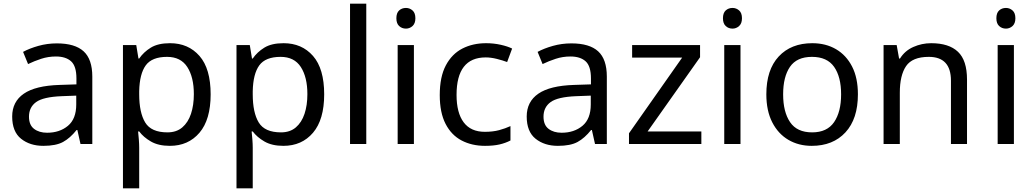

<svg xmlns="http://www.w3.org/2000/svg" viewBox="-20 -780 5597 1040"><path d="M288 -545Q386 -545 433 -502Q480 -459 480 -365V0H416L399 -76H395Q360 -32 321.5 -11Q283 10 215 10Q142 10 94 -28.5Q46 -67 46 -149Q46 -229 109 -272.5Q172 -316 303 -320L394 -323V-355Q394 -422 365 -448Q336 -474 283 -474Q241 -474 203 -461.5Q165 -449 132 -433L105 -499Q140 -518 188 -531.5Q236 -545 288 -545ZM314 -259Q214 -255 175.5 -227Q137 -199 137 -148Q137 -103 164.5 -82Q192 -61 235 -61Q303 -61 348 -98.5Q393 -136 393 -214V-262Z M901 -546Q1000 -546 1060.5 -477Q1121 -408 1121 -269Q1121 -132 1060.5 -61Q1000 10 900 10Q838 10 797.5 -13.5Q757 -37 734 -68H728Q730 -51 732 -25Q734 1 734 20V240H646V-536H718L730 -463H734Q758 -498 797 -522Q836 -546 901 -546ZM885 -472Q803 -472 769.5 -426Q736 -380 734 -286V-269Q734 -170 766.5 -116.5Q799 -63 887 -63Q936 -63 967.5 -90Q999 -117 1014.5 -163.5Q1030 -210 1030 -270Q1030 -362 994.5 -417Q959 -472 885 -472Z M1516 -546Q1615 -546 1675.5 -477Q1736 -408 1736 -269Q1736 -132 1675.5 -61Q1615 10 1515 10Q1453 10 1412.5 -13.5Q1372 -37 1349 -68H1343Q1345 -51 1347 -25Q1349 1 1349 20V240H1261V-536H1333L1345 -463H1349Q1373 -498 1412 -522Q1451 -546 1516 -546ZM1500 -472Q1418 -472 1384.5 -426Q1351 -380 1349 -286V-269Q1349 -170 1381.5 -116.5Q1414 -63 1502 -63Q1551 -63 1582.5 -90Q1614 -117 1629.5 -163.5Q1645 -210 1645 -270Q1645 -362 1609.5 -417Q1574 -472 1500 -472Z M1964 0H1876V-760H1964Z M2179 -737Q2199 -737 2214.5 -723.5Q2230 -710 2230 -681Q2230 -653 2214.5 -639Q2199 -625 2179 -625Q2157 -625 2142 -639Q2127 -653 2127 -681Q2127 -710 2142 -723.5Q2157 -737 2179 -737ZM2222 -536V0H2134V-536Z M2607 10Q2536 10 2480.5 -19Q2425 -48 2393.5 -109Q2362 -170 2362 -265Q2362 -364 2395 -426Q2428 -488 2484.5 -517Q2541 -546 2613 -546Q2654 -546 2692 -537.5Q2730 -529 2754 -517L2727 -444Q2703 -453 2671 -461Q2639 -469 2611 -469Q2453 -469 2453 -266Q2453 -169 2491.5 -117.5Q2530 -66 2606 -66Q2650 -66 2683.5 -75Q2717 -84 2745 -97V-19Q2718 -5 2685.5 2.5Q2653 10 2607 10Z M3075 -545Q3173 -545 3220 -502Q3267 -459 3267 -365V0H3203L3186 -76H3182Q3147 -32 3108.5 -11Q3070 10 3002 10Q2929 10 2881 -28.5Q2833 -67 2833 -149Q2833 -229 2896 -272.5Q2959 -316 3090 -320L3181 -323V-355Q3181 -422 3152 -448Q3123 -474 3070 -474Q3028 -474 2990 -461.5Q2952 -449 2919 -433L2892 -499Q2927 -518 2975 -531.5Q3023 -545 3075 -545ZM3101 -259Q3001 -255 2962.5 -227Q2924 -199 2924 -148Q2924 -103 2951.5 -82Q2979 -61 3022 -61Q3090 -61 3135 -98.5Q3180 -136 3180 -214V-262Z M3779 0H3387V-58L3675 -468H3404V-536H3772V-470L3488 -68H3779Z M3948 -737Q3968 -737 3983.5 -723.5Q3999 -710 3999 -681Q3999 -653 3983.5 -639Q3968 -625 3948 -625Q3926 -625 3911 -639Q3896 -653 3896 -681Q3896 -710 3911 -723.5Q3926 -737 3948 -737ZM3991 -536V0H3903V-536Z M4627 -269Q4627 -136 4559.5 -63Q4492 10 4377 10Q4306 10 4250.5 -22.5Q4195 -55 4163 -117.5Q4131 -180 4131 -269Q4131 -402 4198 -474Q4265 -546 4380 -546Q4453 -546 4508.5 -513.5Q4564 -481 4595.5 -419.5Q4627 -358 4627 -269ZM4222 -269Q4222 -174 4259.5 -118.5Q4297 -63 4379 -63Q4460 -63 4498 -118.5Q4536 -174 4536 -269Q4536 -364 4498 -418Q4460 -472 4378 -472Q4296 -472 4259 -418Q4222 -364 4222 -269Z M5024 -546Q5120 -546 5169 -499.5Q5218 -453 5218 -349V0H5131V-343Q5131 -472 5011 -472Q4922 -472 4888 -422Q4854 -372 4854 -278V0H4766V-536H4837L4850 -463H4855Q4881 -505 4927 -525.5Q4973 -546 5024 -546Z M5429 -737Q5449 -737 5464.5 -723.5Q5480 -710 5480 -681Q5480 -653 5464.5 -639Q5449 -625 5429 -625Q5407 -625 5392 -639Q5377 -653 5377 -681Q5377 -710 5392 -723.5Q5407 -737 5429 -737ZM5472 -536V0H5384V-536Z"/></svg>

Font: Noto Sans Hanunoo
Style: Regular
Weight: 400
Designer: Monotype Design Team
Foundry: Monotype Imaging Inc.
Version: Version 2.003; ttfautohint (v1.8.4.7-5d5b)